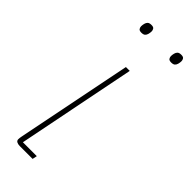

<svg xmlns="http://www.w3.org/2000/svg" viewBox="-232 -716 742 742"><g transform="rotate(45 139.0 -345.5)"><path d="M68 0Q58 0 51.5 -3.5Q45 -7 45 -15Q45 -21 47 -31L142 -506H163L66 -19H142L138 0ZM253 -642Q242 -642 238.5 -647.5Q235 -653 235 -659Q235 -666 237 -674Q239 -682 244 -686.5Q249 -691 260 -691Q271 -691 274.5 -685.5Q278 -680 278 -674Q278 -667 276 -659Q274 -651 269 -646.5Q264 -642 253 -642ZM90 -642Q79 -642 75.5 -647.5Q72 -653 72 -659Q72 -666 74 -674Q76 -682 81 -686.5Q86 -691 97 -691Q108 -691 111.5 -685.5Q115 -680 115 -674Q115 -667 113 -659Q111 -651 106 -646.5Q101 -642 90 -642Z"/></g></svg>

Font: IBM Plex Sans Cond Thin
Style: Italic
Weight: 100
Width: 3
Italic angle: -11°
Designer: Mike Abbink, Paul van der Laan, Pieter van Rosmalen
Foundry: Bold Monday
Version: Version 1.3